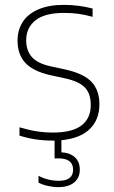

<svg xmlns="http://www.w3.org/2000/svg" viewBox="-20 -568 468 788"><path d="M232 7.5V57Q268.5 59.5 288 78Q307.5 96.5 307.5 128.5Q307.5 162 284.2 181Q261 200 219.5 200Q198 200 175.8 195Q153.5 190 138 181.5V153.5Q177 174 221 174Q280 174 280 128.5Q280 82 220 82H204V9H196Q123 9 60 -11.5V-45.5Q99 -34 131 -29Q163 -24 197.5 -24Q276 -24 314.2 -53Q352.5 -82 352.5 -137Q352.5 -183.5 328.8 -208.5Q305 -233.5 249 -246L184.5 -260Q114 -276.5 83 -311Q52 -345.5 52 -401.5Q52 -444.5 73 -477.5Q94 -510.5 136.8 -529.2Q179.5 -548 242.5 -548Q303 -548 360 -533V-499Q327 -508 300.2 -511.5Q273.5 -515 242.5 -515Q163.5 -515 125.5 -484.5Q87.5 -454 87.5 -403Q87.5 -360.5 110.5 -334.2Q133.5 -308 187 -296L251.5 -282Q325.5 -265 356.8 -230.8Q388 -196.5 388 -140Q388 -77 348.5 -38.5Q309 0 232 7.5Z"/></svg>

Font: Encode Sans Thin
Style: Regular
Weight: 250
Designer: Multiple Designers
Foundry: Impallari Type
Version: Version 2.000